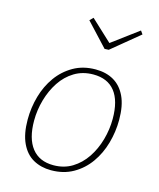

<svg xmlns="http://www.w3.org/2000/svg" viewBox="-116 -856 785 946"><g transform="rotate(15 276.5 -383.0)"><path d="M320 -530Q373 -530 412 -507.5Q451 -485 473 -438.5Q495 -392 495 -319Q495 -259 478.5 -200.5Q462 -142 429 -95.5Q396 -49 347 -21Q298 7 234 7Q183 7 143.5 -15Q104 -37 81.5 -84.5Q59 -132 59 -205Q59 -266 75.5 -324Q92 -382 125 -428Q158 -474 207 -502Q256 -530 320 -530ZM315 -503Q261 -503 219 -477.5Q177 -452 149 -409.5Q121 -367 106 -314.5Q91 -262 91 -208Q91 -117 129 -68.5Q167 -20 239 -20Q293 -20 334.5 -45.5Q376 -71 404.5 -113.5Q433 -156 448 -209Q463 -262 463 -316Q463 -408 425.5 -455.5Q388 -503 315 -503ZM485 -773 497 -756 356 -640 335 -639 226 -756 243 -773 358 -666H341Z"/></g></svg>

Font: Bitter Thin ExtraLight
Style: Italic
Weight: 250
Italic angle: -9°
Version: Version 2.002